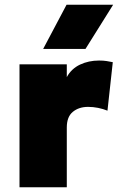

<svg xmlns="http://www.w3.org/2000/svg" viewBox="-20 -792 505 812"><path d="M62.5 0V-520H262.5V-466Q282 -501.5 318.5 -518.8Q355 -536 399 -536Q417.5 -536 430.8 -533.8Q444 -531.5 457 -529L434.5 -324Q416 -331.5 394.8 -335.8Q373.5 -340 352.5 -340Q313.5 -340 288 -319Q262.5 -298 262.5 -253V0ZM162.5 -585 261.5 -772H458.5L341.5 -585Z"/></svg>

Font: Geologica Black
Style: Regular
Weight: 900
Designer: Sindre Bremnes, Frode Helland
Foundry: Monokrom Skriftforlag AS
Version: Version 1.010;gftools[0.9.28]